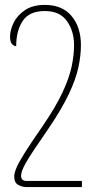

<svg xmlns="http://www.w3.org/2000/svg" viewBox="-20 -521 407 783"><path d="M163 -501Q234 -501 272 -455.5Q310 -410 310 -337Q310 -294 299.5 -245.5Q289 -197 260 -136Q231 -75 176 6Q140 58 118 91Q96 124 85 144Q74 164 70 175.5Q66 187 66 197Q66 205 71 211Q76 217 90 217H314V242H89Q71 242 54.5 233Q38 224 38 199Q38 185 47 163.5Q56 142 81 102Q106 62 154 -7Q208 -86 235.5 -145.5Q263 -205 272.5 -251Q282 -297 282 -337Q282 -394 253 -435Q224 -476 163 -476Q99 -476 72.5 -435.5Q46 -395 46 -333Q36 -333 28.5 -342Q21 -351 21 -372Q21 -398 35.5 -428Q50 -458 81.5 -479.5Q113 -501 163 -501Z"/></svg>

Font: Noto Serif Armenian Condensed Thin
Style: Regular
Weight: 100
Width: 3
Designer: Monotype Design Team
Foundry: Monotype Imaging Inc.
Version: Version 2.008; ttfautohint (v1.8.4.7-5d5b)